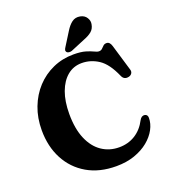

<svg xmlns="http://www.w3.org/2000/svg" viewBox="-166 -1046 1046 1184"><g transform="rotate(-20 357.0 -454.0)"><path d="M682.5 -192Q682.5 -155 662.5 -117.5Q642.5 -80 604.8 -49Q567 -18 513.5 0.8Q460 19.5 393 19.5Q282.5 19.5 202.2 -27.2Q122 -74 78.5 -156.5Q35 -239 35 -346Q35 -426.5 61 -494.5Q87 -562.5 133.5 -612.8Q180 -663 242.8 -691Q305.5 -719 378.5 -719Q427 -719 457 -710Q487 -701 504.8 -692Q522.5 -683 534 -683Q547.5 -683 555.5 -691Q563.5 -699 571.8 -707Q580 -715 594 -715Q615 -715 624 -685L676 -510.5Q680 -497 673 -486.2Q666 -475.5 652.5 -472.5Q620.5 -465 607.5 -495Q568.5 -584.5 517.5 -618Q466.5 -651.5 407.5 -651.5Q353.5 -651.5 313.5 -618.5Q273.5 -585.5 251.2 -525.2Q229 -465 229 -382.5Q229 -285 257.5 -218.2Q286 -151.5 335.8 -117.8Q385.5 -84 449.5 -84Q508.5 -84 555 -113Q601.5 -142 629.5 -196.5Q643 -221 664 -217.5Q682.5 -214 682.5 -192ZM402 -865Q421.5 -897 444.2 -914Q467 -931 498 -925Q526 -919.5 539.2 -897.8Q552.5 -876 547 -853.5Q542 -826.5 522.8 -810.5Q503.5 -794.5 470.5 -782L377 -743Q368.5 -740 358.8 -740.8Q349 -741.5 343.5 -747.5Q338 -754.5 340 -762.2Q342 -770 347.5 -778Z"/></g></svg>

Font: Fraunces 9pt
Style: Bold
Weight: 700
Version: Version 1.000;[b76b70a41]